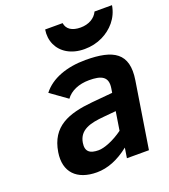

<svg xmlns="http://www.w3.org/2000/svg" viewBox="-137 -836 838 950"><g transform="rotate(-20 281.5 -361.0)"><path d="M346.5 -527C247.6 -527 164 -497 118.2 -437L206.2 -374C230.6 -407.9 275.2 -427 328.6 -427C391.1 -427 428.3 -412.6 418.8 -352L415.1 -329L305.5 -319C178.7 -306.8 84.3 -273.5 63.8 -144C47.9 -43.5 105.3 15 210.6 15C267.3 15 324.2 -7.7 381.4 -53L373 0H489L544.1 -348C566 -486.2 493 -527 346.5 -527ZM194.1 -146C204.5 -211.8 263.5 -225.7 335.7 -232L400.7 -238L385.2 -140C361.1 -122.7 337.3 -109.2 313.8 -99.5C290.2 -89.8 270.8 -85 255.5 -85C211.3 -85 186.9 -100.5 194.1 -146ZM379.7 -686C334.8 -686 307.5 -704 302.7 -737H210.7C206.2 -708.3 209.4 -682 220.2 -658C240.8 -612.4 289.8 -579 361.7 -579C396.4 -579 428.3 -586.2 457.6 -600.5C508 -625.2 552.3 -671.2 562.7 -737H470.7C456.1 -705.3 422 -686 379.7 -686Z"/></g></svg>

Font: Fog Sans
Style: It
Weight: 700
Foundry: Intel Corporation
Version: Version 1.00